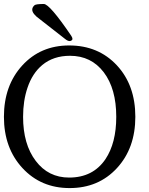

<svg xmlns="http://www.w3.org/2000/svg" viewBox="-26 -936 746 963"><path d="M502.9 -137.7Q557.1 -218.8 557.1 -350.1Q557.1 -490.7 494.6 -573.2Q431.6 -656.2 325.2 -656.2Q241.7 -656.2 186 -609.9Q136.2 -568.4 111.8 -495.6Q89.8 -430.7 89.8 -350.1Q89.8 -212.4 153.3 -128.9Q216.3 -45.4 320.8 -45.4Q440.4 -45.4 502.9 -137.7ZM560.1 -608.4Q652.8 -508.8 652.8 -350.1Q652.8 -192.9 560.5 -92.8Q468.3 7.3 323.2 7.3Q179.2 7.3 86.4 -93.3Q-6.3 -193.8 -6.3 -350.1Q-6.3 -506.8 85.4 -607.4Q177.2 -708 320.8 -708Q467.3 -708 560.1 -608.4ZM331.1 -756.8Q337.4 -747.1 337.4 -741.2Q337.4 -737.8 335.4 -735.4Q330.6 -730 323.2 -730Q313.5 -730 300.3 -740.7Q297.4 -743.2 172.9 -840.3Q135.7 -866.7 135.7 -887.7Q135.7 -899.4 147 -909.7Q154.3 -916 193.8 -916Q223.1 -916 331.1 -756.8Z"/></svg>

Font: inglobal
Style: Regular
Weight: 400
Designer: Andrey Kochetov, Denis Davydov, Evgeny Yurtaev
Foundry: inglobal
Version: Version 1.00 September 25, 2014, initial release